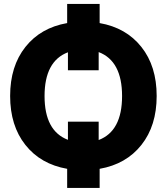

<svg xmlns="http://www.w3.org/2000/svg" viewBox="-20 -850 842 970"><path d="M319.3 -733.4V-830.1H483.4V-733.4Q617.2 -710 694.3 -612.8Q771.5 -515.6 771.5 -365.2Q771.5 -214.8 694.3 -117.7Q617.2 -20.5 483.4 2.9V99.6H319.3V2.9Q185.5 -20.5 108.4 -117.7Q31.2 -214.8 31.2 -365.2Q31.2 -515.6 108.4 -612.8Q185.5 -710 319.3 -733.4ZM323.2 -143.6V-235.4H478.5V-142.6Q596.7 -187.5 596.7 -364.7Q596.7 -542 478.5 -586.9V-495.1H323.2V-585.9Q205.1 -541 205.1 -364.7Q205.1 -188.5 323.2 -143.6Z"/></svg>

Font: GenEi M Gothic v2 Heavy
Style: Regular
Weight: 800
Version: Version 2.0